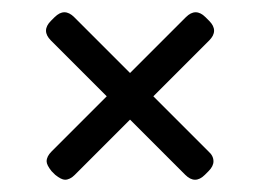

<svg xmlns="http://www.w3.org/2000/svg" viewBox="-20 -451 424 313"><path d="M64 -172Q56 -182 56 -188Q56 -196 64 -204L154 -294L63 -385Q55 -393 55 -401Q55 -409 63 -417L69 -423Q77 -431 85 -431Q93 -431 101 -423L192 -332L283 -423Q291 -431 299 -431Q307 -431 315 -423L321 -417Q329 -409 329 -401Q329 -393 321 -385L230 -294L320 -204Q328 -197 328 -188Q328 -180 320 -172L314 -166Q306 -158 298 -158Q290 -158 282 -166L192 -256L102 -166Q94 -158 86 -158Q80 -158 70 -166Z"/></svg>

Font: Mitr ExtraLight
Style: Regular
Weight: 250
Designer: Thanarat Vachiruckul
Foundry: Cadson Demak Co.,Ltd.
Version: Version 1.000